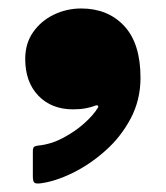

<svg xmlns="http://www.w3.org/2000/svg" viewBox="-20 -238 392 453"><path d="M39.5 -99Q39.5 -44.5 70.5 -12.2Q101.5 20 152.5 20Q169 20 182.2 17.5Q195.5 15 204 11.5Q208.5 9.5 210.8 11.2Q213 13 211 16Q201 33 179 52.8Q157 72.5 128.5 87.5Q100 102.5 70 105.5Q63.5 106 60.5 108.5Q57.5 111 57.5 118.5V178Q57.5 190 61.2 193Q65 196 76 194.5Q110.5 190 151 170.2Q191.5 150.5 228.2 118Q265 85.5 288.2 41.8Q311.5 -2 311.5 -54.5Q311.5 -135.5 273 -176.8Q234.5 -218 171.5 -218Q137.5 -218 107.2 -203.5Q77 -189 58.2 -162.2Q39.5 -135.5 39.5 -99Z"/></svg>

Font: Besley Black
Style: Regular
Weight: 900
Designer: Owen Earl
Foundry: indestructible type*
Version: Version 2.001